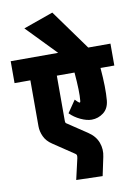

<svg xmlns="http://www.w3.org/2000/svg" viewBox="-157 -980 883 1243"><g transform="rotate(-10 285.0 -358.5)"><path d="M-43 -645H269L81.1 -838.9L276.9 -908.2L466.8 -645H612.8V-501H522Q533.2 -368.2 525.9 -287.1Q521 -234.4 486.3 -207.8Q451.7 -181.2 408.2 -181.2Q376 -181.2 335.9 -200Q295.9 -218.8 267.1 -248L321.8 -328.1L337.9 -312Q343.8 -306.2 347.4 -304.4Q351.1 -302.7 353.3 -305.2Q355.5 -307.6 356 -314.9Q362.3 -371.1 351.1 -501H234.9V-206.1Q234.9 -189.5 241.2 -187L370.1 -101.1Q417.5 -69.8 434.1 -24.4Q450.7 21 439.9 68.8L414.1 190.9L241.2 186L272.9 47.9Q275.4 34.2 273.7 28.3Q272 22.5 265.1 18.1L128.9 -73.2Q92.3 -97.2 76.7 -131.1Q61 -165 61 -199.2V-501H-43Z"/></g></svg>

Font: LT Superior Black
Style: Regular
Weight: 900
Designer: Daniel Lyons
Foundry: LyonsType
Version: Version 2.005